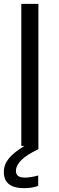

<svg xmlns="http://www.w3.org/2000/svg" viewBox="-22 -760 309 1000"><path d="M89 -740H178V17Q117 46 89 74Q61 102 61 131Q61 165 107 165Q121 165 140.5 162Q160 159 177 154V208Q147 220 104 220Q-2 220 -2 136Q-2 98 23 66.5Q48 35 105 0H89Z"/></svg>

Font: Encode Sans Normal
Style: Regular
Weight: 400
Designer: Pablo Impallari, Andres Torresi
Foundry: Pablo Impallari, Andres Torresi
Version: Version 1.000; ttfautohint (v1.00) -l 8 -r 50 -G 200 -x 14 -